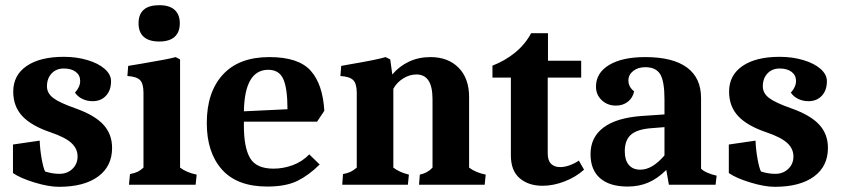

<svg xmlns="http://www.w3.org/2000/svg" viewBox="-20 -712 3243 740"><path d="M30 -45V-155L133 -170Q134 -137 140.5 -100.5Q147 -64 154 -51Q182 -42 209 -42Q239 -42 259 -61Q279 -80 279 -109Q279 -139 255 -161Q231 -183 175 -202Q101 -227 66 -264.5Q31 -302 31 -359Q31 -422 82.5 -457.5Q134 -493 226 -493Q275 -493 317 -480.5Q359 -468 383.5 -446.5Q408 -425 408 -399Q408 -364 388.5 -343Q369 -322 337 -322Q316 -322 298 -330.5Q280 -339 269 -355Q289 -377 289 -400Q289 -422 272 -435Q255 -448 226 -448Q197 -448 179 -429Q161 -410 161 -379Q161 -353 185 -334.5Q209 -316 272 -294Q345 -268 378.5 -231.5Q412 -195 412 -142Q412 -71 358 -31.5Q304 8 207 8Q168 8 113.5 -8.5Q59 -25 30 -45Z M533 -66V-354Q533 -390 519.5 -403.5Q506 -417 471 -419L474 -458Q489 -461 528 -467Q635 -485 657 -492L674 -483V-66Q699 -47 738 -39L734 0H477L481 -41Q500 -45 510.5 -50Q521 -55 533 -66ZM514 -622Q514 -692 594 -692Q633 -692 653 -674Q673 -656 673 -622Q673 -588 653 -570Q633 -552 594 -552Q554 -552 534 -570Q514 -588 514 -622Z M777 -238Q777 -357 839 -424.5Q901 -492 1018 -492Q1130 -492 1177 -440Q1224 -388 1230 -285L1202 -243H920V-227Q920 -143 944 -102.5Q968 -62 1034 -62Q1072 -62 1108.5 -75.5Q1145 -89 1172 -117L1212 -78Q1171 -37 1126.5 -15Q1082 7 1010 7Q894 7 835.5 -58.5Q777 -124 777 -238ZM1014 -443Q923 -443 920 -283L1088 -291Q1088 -371 1072 -407Q1056 -443 1014 -443Z M1355 -66V-354Q1355 -390 1341 -403.5Q1327 -417 1292 -419L1295 -458L1328 -464Q1434 -482 1466 -492L1484 -483L1492 -425Q1519 -457 1556.5 -474.5Q1594 -492 1639 -492Q1707 -492 1747.5 -451Q1788 -410 1788 -338V-66Q1813 -47 1852 -39L1848 0H1595L1598 -39Q1628 -45 1647 -66V-329Q1647 -378 1631.5 -401.5Q1616 -425 1585 -425Q1559 -425 1534.5 -410Q1510 -395 1496 -370V-66Q1519 -48 1556 -39L1552 0H1299L1302 -41Q1321 -45 1331.5 -50Q1342 -55 1355 -66Z M1949 -113V-413H1878V-459Q1927 -478 1965.5 -509.5Q2004 -541 2027 -584H2092V-478H2220V-413H2091V-121Q2091 -93 2104 -80.5Q2117 -68 2139 -68Q2156 -68 2175.5 -75Q2195 -82 2211 -93L2231 -58Q2200 -30 2156.5 -13Q2113 4 2071 4Q2017 4 1983 -25Q1949 -54 1949 -113Z M2256 -118Q2256 -183 2306 -220.5Q2356 -258 2453 -265L2541 -271V-329Q2541 -399 2524.5 -426Q2508 -453 2467 -453Q2439 -453 2420.5 -438.5Q2402 -424 2402 -402Q2402 -377 2424 -360Q2419 -335 2400 -320Q2381 -305 2354 -305Q2321 -305 2299 -326Q2277 -347 2277 -378Q2277 -431 2327.5 -461.5Q2378 -492 2467 -492Q2573 -492 2627.5 -452Q2682 -412 2682 -334V-62Q2689 -54 2706 -46.5Q2723 -39 2742 -35L2738 0H2558L2548 -57Q2515 -24 2479 -8.5Q2443 7 2399 7Q2330 7 2293 -25Q2256 -57 2256 -118ZM2541 -113V-222L2491 -218Q2436 -214 2412 -193Q2388 -172 2388 -129Q2388 -95 2403.5 -76.5Q2419 -58 2448 -58Q2494 -58 2541 -113Z M2789 -45V-155L2892 -170Q2893 -137 2899.5 -100.5Q2906 -64 2913 -51Q2941 -42 2968 -42Q2998 -42 3018 -61Q3038 -80 3038 -109Q3038 -139 3014 -161Q2990 -183 2934 -202Q2860 -227 2825 -264.5Q2790 -302 2790 -359Q2790 -422 2841.5 -457.5Q2893 -493 2985 -493Q3034 -493 3076 -480.5Q3118 -468 3142.5 -446.5Q3167 -425 3167 -399Q3167 -364 3147.5 -343Q3128 -322 3096 -322Q3075 -322 3057 -330.5Q3039 -339 3028 -355Q3048 -377 3048 -400Q3048 -422 3031 -435Q3014 -448 2985 -448Q2956 -448 2938 -429Q2920 -410 2920 -379Q2920 -353 2944 -334.5Q2968 -316 3031 -294Q3104 -268 3137.5 -231.5Q3171 -195 3171 -142Q3171 -71 3117 -31.5Q3063 8 2966 8Q2927 8 2872.5 -8.5Q2818 -25 2789 -45Z"/></svg>

Font: Caladea
Style: Bold
Weight: 700
Designer: Carolina Giovagnoli and Andres Torresi
Foundry: Carolina Giovagnoli & Andres Torresi
Version: Version 1.001